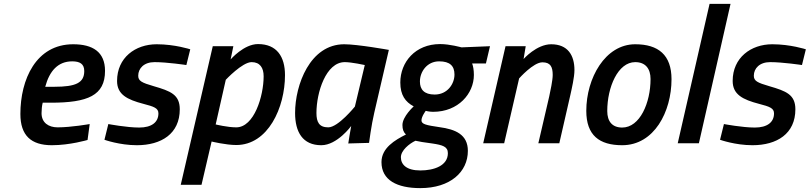

<svg xmlns="http://www.w3.org/2000/svg" viewBox="-20 -738 4171 989"><path d="M213 -291C235 -373 279 -422 352 -422C391 -422 414 -409 414 -372C414 -311 370 -291 260 -291H213ZM277 -82C230 -82 194 -106 194 -155C194 -172 196 -194 200 -209H242C432 -209 521 -246 521 -373C521 -471 457 -510 357 -510C165 -510 85 -328 85 -151C85 -40 140 10 247 10C340 10 431 -17 431 -17L442 -99C442 -99 347 -82 277 -82Z M960 -484C960 -484 881 -510 787 -510C677 -510 583 -441 583 -321C583 -251 635 -225 719 -203C773 -189 796 -181 796 -154C796 -108 761 -81 697 -81C633 -81 538 -99 538 -99L518 -18C518 -18 596 10 685 10C811 10 906 -49 906 -175C906 -251 858 -269 772 -294C710 -312 692 -321 692 -348C692 -386 722 -418 776 -418C841 -418 940 -403 940 -403L960 -484Z M1276 -418C1319 -418 1338 -389 1338 -345C1338 -243 1289 -82 1197 -82C1152 -82 1091 -97 1091 -97L1143 -327C1143 -327 1228 -418 1276 -418ZM1018 214 1070 -9C1070 -9 1144 9 1197 9C1361 9 1448 -184 1448 -351C1448 -446 1406 -511 1309 -511C1236 -511 1168 -432 1168 -432L1182 -500H1076L911 214Z M1756 -418C1791 -418 1859 -403 1859 -403L1808 -189C1808 -189 1722 -82 1671 -82C1624 -82 1610 -109 1610 -156C1610 -262 1659 -418 1756 -418ZM1635 10C1717 10 1789 -89 1789 -89C1785 -70 1774 1 1774 1L1881 -2C1881 -2 1893 -95 1908 -158L1983 -481C1983 -481 1822 -510 1753 -510C1577 -510 1500 -301 1500 -156C1500 -58 1539 10 1635 10Z M2219 -251C2165 -251 2143 -277 2143 -318C2143 -369 2180 -422 2242 -422C2298 -422 2321 -398 2321 -354C2321 -306 2285 -251 2219 -251ZM2206 1C2260 9 2287 17 2287 51C2287 116 2215 140 2145 140C2073 140 2045 109 2045 72C2045 37 2088 2 2120 -13C2136 -9 2167 -4 2206 1ZM2145 231C2299 231 2390 148 2390 39C2390 -45 2326 -72 2244 -83C2176 -93 2151 -98 2151 -118C2151 -138 2173 -167 2173 -167C2173 -167 2191 -162 2211 -162C2341 -162 2421 -256 2421 -352C2421 -378 2417 -398 2412 -411H2483L2504 -500L2357 -494C2357 -494 2297 -511 2247 -511C2119 -511 2042 -418 2042 -313C2042 -248 2068 -213 2111 -190C2111 -190 2053 -138 2053 -94C2053 -72 2058 -58 2071 -45C2015 -17 1945 24 1945 97C1945 190 2025 231 2145 231Z M2654 -334C2654 -334 2727 -417 2774 -417C2816 -417 2827 -393 2827 -352C2827 -324 2815 -269 2809 -241L2753 0H2861L2918 -249C2925 -281 2939 -340 2939 -377C2939 -453 2905 -510 2819 -510C2744 -510 2677 -434 2677 -434L2688 -500H2584L2469 0H2577Z M3185 -81C3134 -81 3108 -112 3108 -166C3108 -289 3163 -418 3252 -418C3305 -418 3331 -384 3331 -331C3331 -208 3276 -81 3185 -81ZM3252 -510C3097 -510 3000 -335 3000 -167C3000 -41 3067 10 3185 10C3350 10 3439 -163 3439 -330C3439 -455 3371 -510 3252 -510Z M3580 0 3743 -718H3635L3471 0Z M4131 -484C4131 -484 4052 -510 3958 -510C3848 -510 3754 -441 3754 -321C3754 -251 3806 -225 3890 -203C3944 -189 3967 -181 3967 -154C3967 -108 3932 -81 3868 -81C3804 -81 3709 -99 3709 -99L3689 -18C3689 -18 3767 10 3856 10C3982 10 4077 -49 4077 -175C4077 -251 4029 -269 3943 -294C3881 -312 3863 -321 3863 -348C3863 -386 3893 -418 3947 -418C4012 -418 4111 -403 4111 -403L4131 -484Z"/></svg>

Font: RazerF5 SemiBold
Style: Italic
Weight: 600
Foundry: Razer Inc.
Version: Version 2